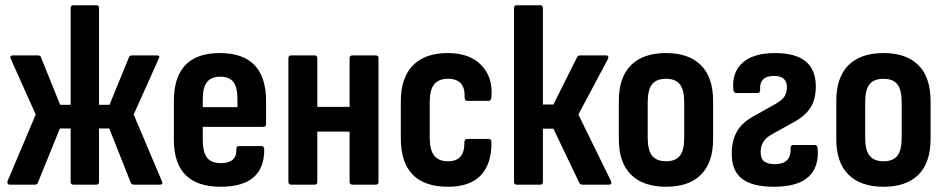

<svg xmlns="http://www.w3.org/2000/svg" viewBox="-20 -703 3602 731"><path d="M17 0Q11 0 9 -4.5Q7 -9 9 -14L116 -267L21 -479Q16 -492 28 -492H125Q134 -492 136 -485L209 -304H249V-672Q249 -683 259 -683H347Q357 -683 357 -672V-304H397L471 -485Q473 -492 483 -492H578Q591 -492 584 -479L489 -267L596 -14Q602 0 590 0H490Q481 0 478 -7L396 -214H357V-11Q357 0 347 0H259Q249 0 249 -11V-214H208L124 -7Q122 0 113 0Z M820 8Q642 8 642 -171V-318Q642 -501 817 -501Q993 -501 993 -318V-231Q993 -220 983 -220H752V-171Q752 -124 768 -103Q784 -82 821 -82Q882 -82 880 -135Q880 -147 890 -147H976Q984 -147 986 -136Q988 8 820 8ZM752 -295H884V-326Q884 -371 868.5 -391Q853 -411 819 -411Q784 -411 768 -390.5Q752 -370 752 -326Z M1088 0Q1078 0 1078 -11V-481Q1078 -492 1088 -492H1178Q1188 -492 1188 -481V-296H1311V-481Q1311 -492 1322 -492H1411Q1421 -492 1421 -481V-11Q1421 0 1411 0H1322Q1311 0 1311 -11V-202H1188V-11Q1188 0 1178 0Z M1686 8Q1506 8 1506 -177V-317Q1506 -407 1552 -454Q1598 -501 1685 -501Q1768 -501 1812.5 -455Q1857 -409 1851 -336Q1851 -319 1840 -319H1759Q1749 -319 1749 -332Q1752 -403 1686 -403Q1650 -403 1633 -382Q1616 -361 1616 -312V-182Q1616 -132 1633 -110.5Q1650 -89 1686 -89Q1749 -89 1748 -160Q1748 -174 1758 -174H1840Q1851 -174 1851 -162Q1852 -79 1810.5 -35.5Q1769 8 1686 8Z M2306 -14Q2309 -8 2307 -4Q2305 0 2299 0H2197Q2188 0 2185 -8L2087 -213H2047V-11Q2047 0 2037 0H1947Q1937 0 1937 -11V-672Q1937 -683 1947 -683H2037Q2047 -683 2047 -672V-305H2087L2177 -485Q2181 -492 2189 -492H2288Q2294 -492 2295.5 -488Q2297 -484 2295 -479L2182 -267Z M2516 8Q2429 8 2382.5 -38Q2336 -84 2336 -174V-318Q2336 -409 2382.5 -455Q2429 -501 2516 -501Q2602 -501 2648.5 -455Q2695 -409 2695 -318V-174Q2695 -84 2649 -38Q2603 8 2516 8ZM2516 -89Q2552 -89 2568.5 -110Q2585 -131 2585 -179V-313Q2585 -361 2568.5 -382Q2552 -403 2516 -403Q2479 -403 2462.5 -382Q2446 -361 2446 -313V-179Q2446 -131 2463 -110Q2480 -89 2516 -89Z M2926 8Q2845 8 2805.5 -22Q2766 -52 2766 -118Q2766 -166 2784.5 -200Q2803 -234 2843 -257L2932 -307Q2957 -321 2966.5 -335.5Q2976 -350 2976 -371Q2976 -414 2927 -414Q2871 -414 2874 -362Q2875 -349 2864 -349H2783Q2773 -349 2772 -362Q2766 -427 2807 -464Q2848 -501 2931 -501Q3086 -501 3086 -374Q3086 -326 3066.5 -294.5Q3047 -263 3006 -240L2923 -194Q2897 -180 2886.5 -163.5Q2876 -147 2876 -124Q2876 -98 2890 -88Q2904 -78 2932 -78Q2993 -79 2990 -139Q2990 -151 3000 -151H3082Q3092 -151 3093 -139Q3099 -67 3058 -29.5Q3017 8 2926 8Z M3344 8Q3257 8 3210.5 -38Q3164 -84 3164 -174V-318Q3164 -409 3210.5 -455Q3257 -501 3344 -501Q3430 -501 3476.5 -455Q3523 -409 3523 -318V-174Q3523 -84 3477 -38Q3431 8 3344 8ZM3344 -89Q3380 -89 3396.5 -110Q3413 -131 3413 -179V-313Q3413 -361 3396.5 -382Q3380 -403 3344 -403Q3307 -403 3290.5 -382Q3274 -361 3274 -313V-179Q3274 -131 3291 -110Q3308 -89 3344 -89Z"/></svg>

Font: Sofia Sans Condensed
Style: Bold
Weight: 700
Designer: Botio Nikoltchev, Ani Petrova
Foundry: lettersoup
Version: Version 4.101; ttfautohint (v1.8.4.7-5d5b)